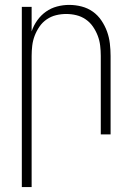

<svg xmlns="http://www.w3.org/2000/svg" viewBox="-20 -548 540 783"><path d="M69 215V-520H109V-420Q117 -444 132 -465Q147 -486 167.5 -500.5Q188 -515 212.5 -521.5Q237 -528 262 -528Q288 -528 313 -521.5Q338 -515 358.5 -500.5Q379 -486 393.5 -464.5Q408 -443 416.5 -419.5Q425 -396 428 -370.5Q431 -345 431 -320V0H391V-320Q391 -341 388.5 -362Q386 -383 378.5 -402.5Q371 -422 359 -439.5Q347 -457 329.5 -469Q312 -481 291.5 -486Q271 -491 250 -491Q229 -491 208.5 -486Q188 -481 170.5 -469Q153 -457 141 -439.5Q129 -422 121.5 -402.5Q114 -383 111.5 -362Q109 -341 109 -320V215Z"/></svg>

Font: Iosevka Term Curly Extralight
Style: Regular
Weight: 200
Designer: Belleve Invis
Foundry: Belleve Invis
Version: Version 32.3.0